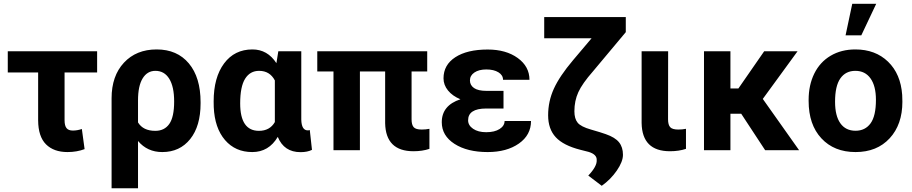

<svg xmlns="http://www.w3.org/2000/svg" viewBox="-20 -802 4870 1025"><path d="M498.5 -415H324.7V-160.2Q324.7 -131.3 335 -118.2Q345.2 -105 369.1 -105Q392.1 -105 417 -113.3L431.6 -5.9Q390.1 9.8 340.3 9.8Q267.1 9.8 225.6 -31.5Q184.1 -72.8 183.6 -159.7V-415H21.5V-528.3H498.5Z M816.4 -538.1Q925.8 -538.1 988.3 -463.4Q1050.8 -388.7 1050.8 -256.3V-250Q1050.8 -128.9 995.4 -59.6Q939.9 9.8 846.2 9.8Q766.6 9.8 716.8 -49.3V203.1H575.7V-277.3Q575.7 -396.5 641.6 -467.3Q707.5 -538.1 816.4 -538.1ZM716.8 -148.4Q744.1 -103.5 809.1 -103.5Q857.9 -103.5 883.8 -140.4Q909.7 -177.2 909.7 -260.3Q909.7 -339.4 883.5 -381.6Q857.4 -423.8 809.6 -423.8Q766.1 -423.8 741.5 -383.5Q716.8 -343.3 716.8 -266.1Z M1588.4 -528.3V-163.6Q1589.8 -106 1623 -106Q1629.9 -106 1633.8 -107.9L1645.5 -2Q1621.1 10.3 1584.5 10.3Q1496.1 10.3 1462.9 -71.3Q1415 9.8 1326.7 9.8Q1236.3 9.8 1181.2 -54.4Q1126 -118.7 1121.1 -230.5L1120.6 -260.3Q1120.6 -388.7 1176.3 -463.4Q1231.9 -538.1 1327.6 -538.1Q1408.2 -538.1 1455.6 -464.8L1465.8 -528.3ZM1262.2 -250Q1262.2 -103.5 1362.3 -103.5Q1420.4 -103.5 1447.3 -150.4V-372.6Q1420.4 -423.8 1363.3 -423.8Q1314.9 -423.8 1288.6 -381.8Q1262.2 -339.8 1262.2 -250Z M2260.7 -420.4H2177.2V-165Q2177.2 -136.2 2188.2 -123.3Q2199.2 -110.4 2231.4 -110.4Q2252.9 -110.4 2272.5 -114.3V-7.3Q2234.4 5.4 2187.5 5.4Q2039.1 5.4 2036.1 -144.5V-420.4H1901.4V0H1760.3V-420.4H1673.8V-528.3H2260.7Z M2338.4 -149.4Q2338.4 -239.3 2438 -272Q2395.5 -289.6 2371.6 -319.1Q2347.7 -348.6 2347.7 -383.8Q2347.7 -455.6 2410.9 -496.6Q2474.1 -537.6 2583.5 -537.6Q2681.6 -537.6 2744.1 -492.2Q2806.6 -446.8 2806.6 -376H2665.5Q2665.5 -400.9 2640.9 -416Q2616.2 -431.2 2576.2 -431.2Q2536.6 -431.2 2512.7 -415Q2488.8 -398.9 2488.8 -372.6Q2488.8 -347.2 2510.7 -332Q2532.7 -316.9 2576.7 -316.9H2668V-222.7H2574.7Q2479 -222.2 2479 -159.7Q2479 -132.8 2505.6 -114.5Q2532.2 -96.2 2575.7 -96.2Q2620.6 -96.2 2647.2 -113.3Q2673.8 -130.4 2673.8 -156.2H2814.9Q2814.9 -81.1 2750 -35.6Q2685.1 9.8 2583.5 9.8Q2474.6 9.8 2406.5 -33.9Q2338.4 -77.6 2338.4 -149.4Z M3320.8 -710.9V-630.4L3145.5 -420.9Q3088.4 -356 3067.4 -309.8Q3046.4 -263.7 3046.4 -208Q3046.4 -168 3064 -146.7Q3081.5 -125.5 3134.8 -110.4Q3188 -95.2 3213.9 -85.9Q3264.2 -68.4 3284.9 -42.2Q3305.7 -16.1 3305.7 24.4Q3305.7 61 3272.9 108.6Q3240.2 156.2 3192.4 189.9L3120.6 135.3Q3167.5 85.9 3165.5 53.2Q3167.5 22.5 3122.1 8.8L3078.1 -2.4Q2987.8 -25.4 2947 -69.3Q2906.2 -113.3 2906.2 -186.5Q2906.2 -261.2 2936.8 -328.4Q2967.3 -395.5 3039.1 -480.5L3138.2 -597.7H2885.3V-710.9Z M3546.9 -528.3 3546.4 -165Q3546.4 -135.7 3557.9 -123Q3569.3 -110.4 3601.1 -110.4Q3622.6 -110.4 3642.1 -114.3V-7.3Q3604 5.4 3556.6 5.4Q3407.7 5.4 3405.3 -145.5V-528.3Z M3937 -194.8H3879.4V0H3738.3V-528.3H3879.4V-329.6H3921.9L4059.6 -528.3H4237.8L4052.2 -273.9L4246.1 0H4064.9Z M4296.9 -269Q4296.9 -347.7 4327.1 -409.2Q4357.4 -470.7 4414.3 -504.4Q4471.2 -538.1 4546.4 -538.1Q4653.3 -538.1 4720.9 -472.7Q4788.6 -407.2 4796.4 -294.9L4797.4 -258.8Q4797.4 -137.2 4729.5 -63.7Q4661.6 9.8 4547.4 9.8Q4433.1 9.8 4365 -63.5Q4296.9 -136.7 4296.9 -262.7ZM4438 -258.8Q4438 -183.6 4466.3 -143.8Q4494.6 -104 4547.4 -104Q4598.6 -104 4627.4 -143.3Q4656.2 -182.6 4656.2 -269Q4656.2 -342.8 4627.4 -383.3Q4598.6 -423.8 4546.4 -423.8Q4494.6 -423.8 4466.3 -383.5Q4438 -343.3 4438 -258.8ZM4529.8 -781.7H4657.7L4578.1 -613.3H4494.1Z"/></svg>

Font: SteelSelectRoboto
Style: Roboto-Bold
Weight: 700
Designer: Google
Version: Version 2.137; 2017